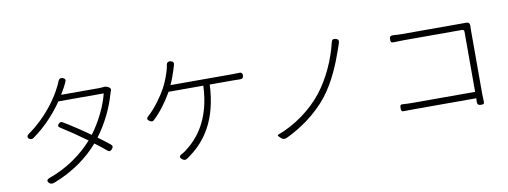

<svg xmlns="http://www.w3.org/2000/svg" viewBox="-63 -1135 3987 1506"><g transform="rotate(-10 1930.0 -382.0)"><path d="M592 -654H441L472 -708C476 -716 482 -728 488 -740C499 -760 498 -774 476 -781C456 -788 444 -777 437 -757C433 -746 428 -735 424 -728C384 -642 288 -502 142 -399C124 -387 117 -371 134 -358C145 -350 159 -351 170 -359C277 -435 355 -526 411 -607H591H772C750 -516 695 -398 623 -303C556 -351 482 -400 415 -440C404 -446 394 -444 385 -435C373 -423 372 -412 387 -403C452 -362 524 -313 591 -264C508 -169 386 -80 242 -29C216 -20 210 -6 230 12C240 21 255 21 268 16C430 -46 549 -137 631 -233C664 -208 696 -184 722 -161C736 -149 747 -151 759 -165C771 -179 772 -190 758 -202C730 -225 698 -249 664 -274C740 -374 796 -496 823 -594C825 -599 827 -607 830 -614C837 -628 833 -639 821 -646L816 -649C804 -656 787 -659 777 -656C768 -655 757 -654 744 -654Z M1413 -531H1552C1541 -256 1420 -124 1328 -55C1319 -48 1309 -41 1298 -35C1270 -22 1266 -8 1291 10C1305 20 1315 19 1329 10C1482 -94 1590 -250 1603 -531H1786C1801 -531 1821 -531 1842 -530C1861 -529 1872 -537 1872 -556C1872 -577 1861 -584 1840 -581C1821 -580 1801 -580 1786 -580H1542H1299C1319 -623 1332 -663 1343 -696C1345 -706 1349 -715 1352 -725C1359 -746 1354 -760 1332 -764C1311 -768 1300 -758 1297 -736C1296 -725 1294 -715 1291 -705C1280 -667 1263 -617 1236 -566C1208 -515 1149 -427 1087 -372C1068 -357 1069 -344 1090 -331C1103 -323 1112 -322 1123 -332C1177 -381 1238 -464 1275 -531Z M2298 -117C2361 -164 2420 -219 2465 -277C2551 -387 2607 -529 2642 -631C2647 -644 2652 -659 2657 -675C2664 -695 2658 -707 2638 -712C2618 -717 2607 -710 2603 -690C2572 -558 2507 -415 2424 -310C2337 -199 2204 -102 2066 -51C2059 -48 2058 -44 2063 -38L2076 -25L2078 -23C2090 -10 2108 -6 2123 -13C2182 -40 2242 -76 2298 -117Z M3695 -340V-593C3695 -604 3695 -617 3696 -630C3697 -649 3686 -660 3668 -659C3656 -659 3644 -659 3632 -659H3156C3135 -659 3111 -660 3088 -662C3067 -663 3057 -656 3057 -635C3057 -615 3061 -606 3081 -607C3104 -608 3133 -609 3157 -609H3625C3637 -609 3643 -603 3643 -591V-113H3395H3146C3118 -113 3090 -114 3068 -116C3047 -118 3045 -109 3045 -88C3045 -68 3049 -59 3069 -61C3090 -62 3118 -62 3147 -62H3643L3642 -34C3641 -15 3650 -5 3669 -5C3689 -5 3698 -5 3697 -25C3696 -41 3695 -65 3695 -87Z"/></g></svg>

Font: GenSenRounded2 TW L
Style: Regular
Weight: 300
Version: Version 2.100;PS 2.1;hotconv 16.6.51;makeotf.lib2.5.65220 DE